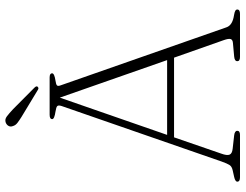

<svg xmlns="http://www.w3.org/2000/svg" viewBox="-118 -784 903 706"><g transform="rotate(-90 333.0 -431.5)"><path d="M204.5 -10Q204.5 0 189 0H33.5Q17.5 0 17.5 -10Q17.5 -17.5 35 -21.5L59.5 -27Q73 -30 78.5 -38.2Q84 -46.5 91.5 -67.5L295.5 -655.5Q299.5 -667.5 295.5 -671.8Q291.5 -676 275 -678.5Q247.5 -682.5 247.5 -690.5Q247.5 -700 263.5 -700H400.5Q416 -700 416 -691Q416 -682.5 389 -678.5Q375 -676.5 371.5 -673Q368 -669.5 371.5 -660L585 -50Q592.5 -27.5 629.5 -22Q641.5 -20 646 -17.2Q650.5 -14.5 650.5 -10Q650.5 0 634.5 0H476Q460.5 0 460.5 -10Q460.5 -20 478 -21.5L527.5 -26Q540 -27 542 -34.8Q544 -42.5 538 -59.5L473.5 -242.5H180.5L120.5 -68.5Q113 -48 116.8 -38.5Q120.5 -29 138.5 -27L187.5 -21.5Q204.5 -19.5 204.5 -10ZM189.5 -268H464.5L326.5 -662.5ZM284 -834.5 363 -756Q370.5 -748.5 366.5 -744Q361.5 -739 355.5 -743L255.5 -803.5Q243.5 -811 234 -818.2Q224.5 -825.5 222 -835Q218.5 -843 222.2 -850.5Q226 -858 235 -861.5Q246.5 -865.5 257.2 -857.5Q268 -849.5 284 -834.5Z"/></g></svg>

Font: Fraunces 9pt S050 Thin
Style: Regular
Weight: 100
Version: Version 1.000; ttfautohint (v1.8.3)